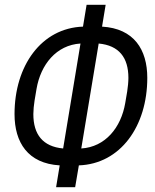

<svg xmlns="http://www.w3.org/2000/svg" viewBox="-20 -745 640 794"><path d="M226.9 -61.1 212 29.1H290.8L306.1 -61.1C478 -67.1 589.1 -223 589.1 -422.9C589.1 -540.1 534.1 -627.1 402 -634.9L416.9 -725.1H338.1L323.2 -634.9C150.9 -628.9 40.1 -473 40.1 -273.1C40.1 -155.9 95.2 -68.9 226.9 -61.1ZM117.9 -273.1C117.9 -289.1 120 -311.1 122.9 -328.8L131 -377.1C148.1 -478 213.1 -558.9 312.9 -565L241.1 -131C157 -138.8 117.9 -188.9 117.9 -273.1ZM316.1 -131 388.1 -565C471.9 -557.2 511 -507.1 511 -422.9C511 -407 508.9 -384.9 506 -366.8L497.9 -318.9C480.8 -218 415.8 -137.1 316.1 -131Z"/></svg>

Font: Margiela Mono Italic Italic
Style: Regular
Weight: 400
Designer: Mike Abbink, Paul van der Laan, Pieter van Rosmalen
Foundry: Bold Monday
Version: Version 2.003 2021